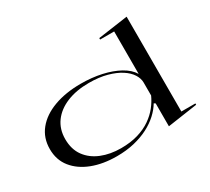

<svg xmlns="http://www.w3.org/2000/svg" viewBox="-144 -994 1378 1257"><g transform="rotate(-30 544.5 -365.0)"><path d="M926 -745V-28H1032V-18L807 15V-158L796 -165Q774 -128 738.5 -95.5Q703 -63 655.5 -38.5Q608 -14 548 0.5Q488 15 415 15Q311 15 230.5 -16Q150 -47 103.5 -105Q57 -163 57 -245Q57 -329 106 -389.5Q155 -450 243 -482.5Q331 -515 446 -515Q529 -515 601.5 -499Q674 -483 728 -453Q782 -423 807 -381V-702H701V-713ZM494 -493Q399 -493 327.5 -463.5Q256 -434 216.5 -380Q177 -326 177 -251Q177 -174 215 -122Q253 -70 318.5 -43.5Q384 -17 465 -17Q538 -17 594.5 -34Q651 -51 692.5 -80Q734 -109 762 -144.5Q790 -180 807 -218V-316Q807 -347 787 -378.5Q767 -410 727.5 -435.5Q688 -461 629.5 -477Q571 -493 494 -493Z"/></g></svg>

Font: Kalnia Expanded Light
Style: Regular
Weight: 300
Width: 7
Designer: Frida Medrano
Foundry: Frida Medrano
Version: Version 1.105